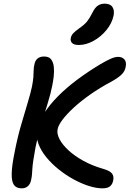

<svg xmlns="http://www.w3.org/2000/svg" viewBox="-20 -1019 709 1050"><path d="M541 11Q507 11 466 -2Q425 -15 382 -38.5Q339 -62 300.5 -93Q262 -124 233 -159.5Q204 -195 190 -233Q176 -271 184 -307Q192 -353 221.5 -399.5Q251 -446 297 -492.5Q343 -539 402 -583Q461 -627 529 -668Q563 -688 586 -698Q609 -708 626 -708Q648 -708 660.5 -694Q673 -680 667 -652Q663 -629 644.5 -611Q626 -593 588 -572Q526 -539 474 -502.5Q422 -466 383.5 -430.5Q345 -395 322 -364.5Q299 -334 295 -312Q290 -287 306 -257Q322 -227 355 -196.5Q388 -166 436 -139.5Q484 -113 543 -96Q581 -85 592.5 -70Q604 -55 599 -32Q595 -11 581.5 0Q568 11 541 11ZM99 11Q69 11 56 -8Q43 -27 44 -70.5Q45 -114 60 -187Q75 -265 95 -334Q115 -403 131.5 -457.5Q148 -512 155 -546Q161 -578 162.5 -597.5Q164 -617 164 -632.5Q164 -648 168 -666Q172 -688 185.5 -699Q199 -710 221 -710Q247 -710 259 -695Q271 -680 274 -655.5Q277 -631 274 -603.5Q271 -576 266 -552Q258 -509 240.5 -453Q223 -397 204.5 -335Q186 -273 174 -212Q166 -168 162 -141Q158 -114 157 -97Q156 -80 155 -66Q154 -52 150 -34Q146 -13 132.5 -1Q119 11 99 11ZM411 -773Q385 -773 374.5 -783.5Q364 -794 367 -811Q370 -826 381 -837.5Q392 -849 413 -864Q442 -884 456 -901.5Q470 -919 484 -947Q499 -978 515.5 -988.5Q532 -999 552 -999Q583 -999 595 -980.5Q607 -962 601 -933Q592 -891 561.5 -854Q531 -817 490.5 -795Q450 -773 411 -773Z"/></svg>

Font: Shantell Sans Medium
Style: Italic
Weight: 500
Italic angle: -11°
Designer: Stephen Nixon, Anya Danilova, Shantell Martin
Foundry: Arrow Type
Version: Version 1.011;[c5ecc13dd]